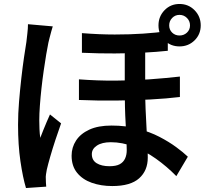

<svg xmlns="http://www.w3.org/2000/svg" viewBox="-20 -887 1040 968"><path d="M712 -669Q712 -632 712 -590Q712 -548 712 -508Q712 -468 712 -435Q712 -385 714 -337.5Q716 -290 718.5 -246Q721 -202 723 -163Q725 -124 725 -92Q725 -27 681.5 12Q638 51 546 51Q489 51 442.5 34.5Q396 18 368.5 -16Q341 -50 341 -102Q341 -144 363.5 -178.5Q386 -213 430.5 -233.5Q475 -254 542 -254Q615 -254 675.5 -238Q736 -222 784 -197Q832 -172 868 -145.5Q904 -119 927 -97L869 1Q821 -48 766 -87Q711 -126 653.5 -148Q596 -170 539 -170Q494 -170 468.5 -153Q443 -136 443 -110Q443 -79 467.5 -64Q492 -49 532 -49Q565 -49 583.5 -59Q602 -69 610.5 -87.5Q619 -106 619 -130Q619 -153 617.5 -188Q616 -223 613.5 -264.5Q611 -306 610 -349.5Q609 -393 609 -432Q609 -471 609 -517Q609 -563 609 -604Q609 -645 609 -669ZM378 -487Q471 -480 561 -480.5Q651 -481 733.5 -487Q816 -493 887 -501V-398Q822 -390 738.5 -385.5Q655 -381 563.5 -380Q472 -379 378 -383ZM393 -720Q482 -713 558.5 -713Q635 -713 702 -717.5Q769 -722 826 -730V-631Q770 -625 703 -621.5Q636 -618 559 -617.5Q482 -617 393 -621ZM246 -754Q243 -745 238.5 -728.5Q234 -712 230 -696.5Q226 -681 224 -672Q219 -649 213 -612.5Q207 -576 200.5 -531.5Q194 -487 189 -441Q184 -395 181 -353.5Q178 -312 178 -281Q178 -260 179 -236.5Q180 -213 183 -192Q190 -211 198.5 -231.5Q207 -252 215.5 -272.5Q224 -293 232 -310L288 -265Q274 -226 259.5 -182Q245 -138 233.5 -98Q222 -58 216 -32Q214 -22 212 -8.5Q210 5 211 14Q211 22 211.5 33Q212 44 213 54L111 61Q95 8 83 -74Q71 -156 71 -258Q71 -314 76 -374.5Q81 -435 87.5 -492.5Q94 -550 101 -597.5Q108 -645 113 -675Q115 -694 118 -719Q121 -744 121 -765ZM833 -759Q833 -737 848 -722.5Q863 -708 885 -708Q907 -708 922.5 -722.5Q938 -737 938 -759Q938 -781 922.5 -796.5Q907 -812 885 -812Q863 -812 848 -796.5Q833 -781 833 -759ZM779 -759Q779 -804 809.5 -835.5Q840 -867 885 -867Q930 -867 961 -835.5Q992 -804 992 -759Q992 -714 961 -683.5Q930 -653 885 -653Q840 -653 809.5 -683.5Q779 -714 779 -759Z"/></svg>

Font: Noto Sans SC SemiBold
Style: Regular
Weight: 600
Designer: Ryoko NISHIZUKA 西塚涼子 (kana, bopomofo & ideographs); Paul D. Hunt (Latin, Greek & Cyrillic); Sandoll Communications 산돌커뮤니
Foundry: Adobe
Version: Version 2.004-H2;hotconv 1.0.118;makeotfexe 2.5.65603